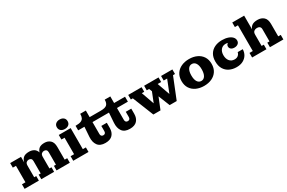

<svg xmlns="http://www.w3.org/2000/svg" viewBox="141 -2087 5121 3426"><g transform="rotate(-30 2702.0 -373.5)"><path d="M36 0V-94H108V-433H43V-527H266V-411Q278 -469 316 -502Q354 -535 433 -535Q491 -535 533 -509.5Q575 -484 592 -429Q606 -479 642.5 -507Q679 -535 750 -535Q822 -535 869 -492Q916 -449 916 -355V-94H968V0H694V-94H736V-350Q736 -383 719 -399Q702 -415 674 -415Q645 -415 623.5 -396Q602 -377 602 -330V-94H644V0H380V-94H422V-350Q422 -383 405.5 -399Q389 -415 360 -415Q331 -415 309.5 -396Q288 -377 288 -330V-94H330V0Z M1194 -565Q1145 -565 1114 -591Q1083 -617 1083 -663Q1083 -708 1114 -734Q1145 -760 1194 -760Q1244 -760 1274.5 -734Q1305 -708 1305 -663Q1305 -617 1274.5 -591Q1244 -565 1194 -565ZM1038 0V-94H1110V-434H1045V-528H1290V-94H1353V0Z M1698 13Q1589 13 1541.5 -52.5Q1494 -118 1501 -224L1515 -426H1386V-520H1395Q1461 -520 1498 -535Q1535 -550 1550 -581Q1565 -612 1565 -661V-664H1681V-528H1909Q2002 -528 2036 -560Q2070 -592 2070 -661V-664H2185V-528H2410V-426H2185V-180Q2185 -155 2198 -140Q2211 -125 2236 -125Q2262 -125 2274.5 -140Q2287 -155 2287 -180V-288H2400V-182Q2400 -94 2352 -40.5Q2304 13 2202 13Q2093 13 2046 -52.5Q1999 -118 2006 -224L2020 -426H1681V-180Q1681 -155 1694 -140Q1707 -125 1732 -125Q1758 -125 1770.5 -140Q1783 -155 1783 -180V-288H1896V-182Q1896 -94 1847.5 -40.5Q1799 13 1698 13Z M2689 0 2516 -433H2475V-527H2751V-433H2701L2794 -170L2875 -373L2851 -433H2803V-527H3100V-433H3028L3120 -174L3223 -433H3152V-527H3385V-433H3344L3170 0H3025L2931 -235L2836 0Z M3732 12Q3644 12 3573.5 -20Q3503 -52 3462.5 -113.5Q3422 -175 3422 -264Q3422 -353 3462.5 -414.5Q3503 -476 3573.5 -508Q3644 -540 3732 -540Q3821 -540 3891 -508Q3961 -476 4001.5 -414.5Q4042 -353 4042 -264Q4042 -175 4001.5 -113.5Q3961 -52 3891 -20Q3821 12 3732 12ZM3732 -90Q3782 -90 3811 -136.5Q3840 -183 3840 -271Q3840 -351 3811 -394.5Q3782 -438 3732 -438Q3682 -438 3653 -392.5Q3624 -347 3624 -264Q3624 -179 3653 -134.5Q3682 -90 3732 -90Z M4402 12Q4320 12 4256 -19.5Q4192 -51 4155.5 -112.5Q4119 -174 4119 -264Q4119 -355 4156.5 -415.5Q4194 -476 4259.5 -507Q4325 -538 4410 -538Q4481 -538 4534 -519.5Q4587 -501 4616 -469.5Q4645 -438 4645 -397Q4645 -356 4615.5 -333Q4586 -310 4541 -310Q4497 -310 4472 -331Q4447 -352 4447 -385Q4447 -423 4480 -441Q4461 -448 4434 -448Q4372 -448 4336 -404.5Q4300 -361 4300 -290Q4300 -218 4336.5 -172Q4373 -126 4440 -126Q4486 -126 4514 -151Q4542 -176 4549 -212H4653Q4652 -148 4621.5 -97.5Q4591 -47 4535.5 -17.5Q4480 12 4402 12Z M4724 0V-94H4792V-624H4729V-718H4974V-435Q4990 -482 5029 -508Q5068 -534 5140 -534Q5218 -534 5267 -490Q5316 -446 5316 -350V-94H5368V0H5091V-94H5136V-345Q5136 -380 5115.5 -397Q5095 -414 5061 -414Q5026 -414 5000 -394.5Q4974 -375 4974 -325V-94H5019V0Z"/></g></svg>

Font: Montagu Slab 16pt
Style: Bold
Weight: 700
Designer: Florian Karsten
Foundry: Florian Karsten
Version: Version 1.000; ttfautohint (v1.8.3)